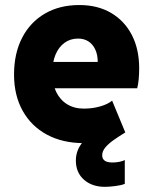

<svg xmlns="http://www.w3.org/2000/svg" viewBox="-20 -555 602 755"><path d="M309.6 7.8Q226.6 7.8 164.8 -25.4Q103 -58.6 69.1 -119.4Q35.2 -180.2 35.2 -261.7Q35.2 -344.7 66.9 -406.2Q98.6 -467.8 156.5 -501.5Q214.4 -535.2 292 -535.2Q363.8 -535.2 416.5 -504.4Q469.2 -473.6 498.3 -417.7Q527.3 -361.8 527.3 -286.1Q527.3 -265.1 525.4 -243.7Q523.4 -222.2 519.5 -208H173.8V-311.5H364.3Q364.3 -339.4 354.7 -360.1Q345.2 -380.9 327.9 -392.1Q310.5 -403.3 287.1 -403.3Q256.3 -403.3 233.4 -386.5Q210.4 -369.6 198 -339.4Q185.5 -309.1 185.5 -267.6Q185.5 -225.1 200.9 -193.6Q216.3 -162.1 244.1 -145Q272 -127.9 309.6 -127.9Q344.2 -127.9 374.5 -136.7Q404.8 -145.5 420.9 -159.2L472.7 -34.2Q444.3 -15.1 399.7 -3.7Q355 7.8 309.6 7.8ZM392.6 179.7Q341.8 179.7 310.1 151.6Q278.3 123.5 278.3 76.2Q278.3 35.2 306.2 2.7Q334 -29.8 385.7 -60.5L472.7 -34.2Q447.8 -19 427 -4.4Q406.2 10.3 394 25.1Q381.8 40 381.8 55.7Q381.8 69.3 391.6 76.7Q401.4 84 422.9 84Q435.1 84 449.5 81.3Q463.9 78.6 470.7 74.2V168Q456.5 173.8 432.1 176.8Q407.7 179.7 392.6 179.7Z"/></svg>

Font: Reddit Mono Black
Style: Regular
Weight: 900
Monospace: yes
Designer: Stephen Hutchings
Foundry: Reddit
Version: Version 1.014